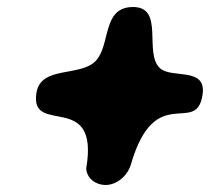

<svg xmlns="http://www.w3.org/2000/svg" viewBox="-20 -601 599 548"><path d="M226 -120C228 -91 254 -73 281 -73C314 -73 345 -100 354 -133C423 -369 540 -212 558 -330C571 -412 469 -375 436 -407C390 -451 450 -581 360 -581C270 -581 297 -473 253 -427C209 -381 96 -414 84 -336C64 -210 265 -346 226 -120Z"/></svg>

Font: Asimov Print
Style: Regular
Weight: 500
Designer: Google
Version: Version 2.000980: 2014